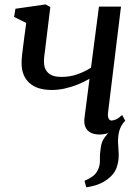

<svg xmlns="http://www.w3.org/2000/svg" viewBox="-20 -582 616 845"><path d="M359.5 242.5 352 214Q374.5 204 388.5 193.5Q402.5 183 410.5 166.5Q420.5 147 419.8 120.8Q419 94.5 423.5 67.5Q426.5 40.5 442 21.2Q457.5 2 468 -12L528.5 -48.5Q510.5 -27.5 504.8 -5.2Q499 17 499.5 45Q500 57.5 501.2 72Q502.5 86.5 502.5 99.5Q502.5 132.5 491.8 159.5Q481 186.5 453 207Q435 220.5 413.2 229Q391.5 237.5 359.5 242.5ZM201.5 -551 183 -400.5Q181.5 -384.5 179.2 -368.5Q177 -352.5 175.2 -338Q173.5 -323.5 173.5 -310Q173.5 -279 192 -261.2Q210.5 -243.5 250 -243.5Q287.5 -243.5 319.8 -254.8Q352 -266 380.5 -284L415.5 -553H512.5L455.5 -86.5Q453.5 -68.5 458.2 -60Q463 -51.5 470.5 -51.5Q479.5 -51.5 491.2 -56.8Q503 -62 517.5 -76L531 -51Q525 -42 508.5 -27.5Q492 -13 468.8 -1.5Q445.5 10 418 10Q395 10 379.2 1.8Q363.5 -6.5 356.2 -22.2Q349 -38 351.5 -60L374 -235.5Q350 -221 321.5 -209.8Q293 -198.5 264 -192.2Q235 -186 207.5 -186Q143 -186 109 -217.2Q75 -248.5 75 -304Q75 -320.5 77.2 -341.2Q79.5 -362 82.5 -383.2Q85.5 -404.5 87.5 -422.5L95.5 -481L42 -507.5L48 -543.5L180.5 -562.5Z"/></svg>

Font: Merriweather 28pt
Style: Italic
Weight: 400
Italic angle: -7.8°
Version: Version 2.101